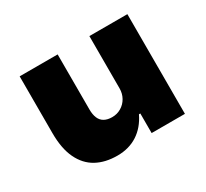

<svg xmlns="http://www.w3.org/2000/svg" viewBox="-111 -674 911 849"><g transform="rotate(-30 344.5 -249.0)"><path d="M269 11Q207 11 162.5 -13.5Q118 -38 93.5 -89Q69 -140 69 -219V-509H263V-228Q263 -202 270.5 -184Q278 -166 294 -157Q310 -148 334 -148Q359 -148 380 -160.5Q401 -173 413 -194.5Q425 -216 425 -242V-509H619V0H449V-100H442Q416 -46 372 -17.5Q328 11 269 11Z"/></g></svg>

Font: Nunito Sans 6pt Black
Style: Regular
Weight: 900
Version: Version 3.101;gftools[0.9.27]